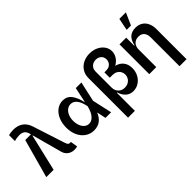

<svg xmlns="http://www.w3.org/2000/svg" viewBox="-17 -1532 2488 2488"><g transform="rotate(-45 1226.5 -288.5)"><path d="M27.7 0 174.7 -532.7H279.8L269.2 -565.3Q256 -601.6 229.6 -616.8Q203.1 -632.1 164.1 -632.1Q143.5 -632.1 117.4 -628.2Q91.3 -624.3 71 -617.2V-724.4Q82 -729.4 107.2 -733.3Q132.5 -737.2 156.2 -737.2Q236.9 -737.2 290.7 -699.8Q344.5 -662.3 368.6 -587.4L511 -147.7Q520.2 -119.3 530.2 -107.6Q540.1 -95.9 559.3 -95.9Q568.5 -95.9 575.6 -97.3L591.3 1.4Q580.6 4.6 565.9 6.6Q551.1 8.5 537.3 8.5Q505.7 8.5 477.3 -3.2Q448.9 -14.9 427.9 -37.8Q407 -60.7 398.1 -93L286.2 -505H280.5L161.9 0Z M663.4 -270.6Q663.4 -351.9 691.8 -416.2Q720.2 -480.5 769.4 -516.5Q818.5 -552.6 878.9 -552.6Q955.3 -552.6 999.5 -494.7Q1043.7 -436.8 1068.2 -331L1113.6 -545.5H1216.6L1155.5 -270.6L1215.9 0H1112.9L1086.3 -126.1Q1060.7 -61.4 1013.3 -24.9Q965.9 11.7 894.9 11.4Q827.4 11 774.7 -25.4Q721.9 -61.8 692.6 -125.9Q663.4 -190 663.4 -270.6ZM1056.1 -271.3Q1038.7 -358.3 1004.3 -402.9Q969.8 -447.4 919.4 -447.4Q882.5 -447.4 852.6 -424.2Q822.8 -400.9 805.9 -360.6Q789.1 -320.3 789.1 -270.6Q789.1 -221.6 804.2 -181.8Q819.2 -142 846.8 -119Q874.3 -95.9 909.8 -95.9Q949.6 -95.9 979.9 -123.4Q1010.3 -150.9 1028.9 -191.1Q1047.6 -231.2 1056.1 -271.3Z M1784.8 -551.1Q1784.8 -517 1771.3 -485.6Q1757.8 -454.2 1733.8 -429.3Q1709.9 -404.5 1679.3 -388.1Q1745 -371.8 1780.5 -325.6Q1816.1 -279.5 1816.1 -209.9Q1816.1 -148.4 1789.1 -97.8Q1762.1 -47.2 1716.1 -17.9Q1670.1 11.4 1615.8 11.4Q1556.8 11.4 1515.1 -24.3Q1473.4 -60 1453.1 -126.1H1446.7V204.5H1321.7V-522.7Q1321.7 -585.9 1352.5 -634.8Q1383.2 -683.6 1436.8 -710.4Q1490.4 -737.2 1556.1 -737.2Q1619.7 -737.2 1672.1 -712.4Q1724.4 -687.5 1754.6 -644.9Q1784.8 -602.3 1784.8 -551.1ZM1519.9 -328.8V-427.6H1554Q1589.1 -427.6 1613.1 -442.1Q1637.1 -456.7 1648.4 -479.4Q1659.8 -502.1 1659.8 -527Q1659.8 -554.7 1646.7 -576.7Q1633.5 -598.7 1609.9 -611.2Q1586.3 -623.6 1556.1 -623.6Q1525.6 -623.6 1500.5 -610.6Q1475.5 -597.7 1461.1 -573.5Q1446.7 -549.4 1446.7 -517V-218Q1446.7 -186.1 1461.5 -158.9Q1476.2 -131.7 1503.7 -115.6Q1531.2 -99.4 1568.2 -99.4Q1605.1 -99.4 1633.2 -115.4Q1661.2 -131.4 1676.5 -158.2Q1691.8 -185 1691.8 -216.6Q1691.8 -248.6 1676.3 -274.1Q1660.9 -299.7 1634.1 -314.3Q1607.2 -328.8 1573.9 -328.8Z M2043.3 0H1914.8V-545.5H2037.6V-399.1H2044Q2061.4 -479.4 2102.8 -516Q2144.2 -552.6 2212.4 -552.6Q2266.7 -552.6 2307.4 -528.4Q2348 -504.3 2370.6 -457.9Q2393.1 -411.6 2393.5 -347.3V204.5H2264.9V-327.4Q2264.6 -363.6 2251.8 -389.9Q2239 -416.2 2215 -430Q2191.1 -443.9 2158.4 -443.9Q2124.3 -443.9 2098 -429.2Q2071.7 -414.4 2057.4 -386.4Q2043 -358.3 2043.3 -319.6ZM2192.5 -612.9H2113.6L2147 -780.5H2267Z"/></g></svg>

Font: Riot Sans
Style: Bold
Weight: 600
Designer: Rasmus Andersson
Foundry: rsms
Version: Version 4.001